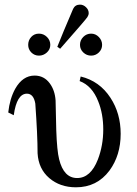

<svg xmlns="http://www.w3.org/2000/svg" viewBox="-20 -779 582 818"><path d="M494.1 -209Q494.1 -117.2 446.3 -52.2Q393.1 19 303.7 19Q235.8 19 189.9 -20.3Q144 -59.6 140.1 -126Q140.1 -202.6 130.4 -337.9Q123 -379.9 94.7 -379.9Q51.3 -379.9 38.6 -288.1L15.1 -299.8Q21.5 -358.4 44.9 -400.9Q76.7 -457 127.4 -457Q168 -457 192.4 -423.3Q213.9 -394 216.8 -351.1Q217.8 -309.1 219.7 -224.6Q222.7 -136.7 231.9 -100.6Q251.5 -20.5 308.6 -20.5Q366.2 -20.5 397 -99.6Q419.9 -159.2 419.9 -227.1Q419.9 -294.4 398.4 -347.2Q372.6 -413.6 319.3 -433.6L323.7 -453.1Q404.3 -433.6 450.7 -362.3Q494.1 -295.9 494.1 -209ZM320.8 -587.9Q320.8 -607.4 334.7 -621.6Q348.6 -635.7 368.2 -635.7Q387.2 -635.7 401.1 -621.3Q415 -606.9 415 -587.9Q415 -568.8 401.1 -555.4Q387.2 -542 368.2 -542Q349.1 -542 335 -555.4Q320.8 -568.8 320.8 -587.9ZM357.9 -723.1Q357.9 -715.3 352.3 -706.1Q346.7 -696.8 236.3 -571.3L224.1 -579.6Q245.6 -634.3 291.5 -741.2Q300.3 -759.3 320.8 -759.3Q335 -759.3 346.4 -748.3Q357.9 -737.3 357.9 -723.1ZM194.3 -587.9Q194.3 -568.8 179.7 -555.4Q165 -542 146 -542Q127 -542 113.5 -555.4Q100.1 -568.8 100.1 -587.9Q100.1 -607.4 113 -621.6Q126 -635.7 146 -635.7Q165.5 -635.7 179.9 -621.6Q194.3 -607.4 194.3 -587.9Z"/></svg>

Font: Accordance
Style: Regular
Weight: 400
Version: Version 1.1 (build May 11, 2018) Miklal Software Solutions, 